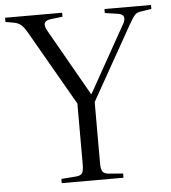

<svg xmlns="http://www.w3.org/2000/svg" viewBox="-56 -770 728 818"><g transform="rotate(-5 308.0 -361.5)"><path d="M175 0V-18L240 -23Q259 -25 265 -35Q271 -45 271 -72V-332L90 -647Q75 -673 63.5 -684Q52 -695 30 -699L-4 -705V-723H240V-706L189 -700Q167 -697 162.5 -685.5Q158 -674 171 -651L332 -368H335L493 -650Q505 -670 501 -682.5Q497 -695 475 -698L421 -706V-723H620V-706L575 -699Q558 -697 549 -687.5Q540 -678 523 -648L345 -332V-69Q345 -45 351.5 -35Q358 -25 377 -23L439 -18V0Z"/></g></svg>

Font: Literata 60pt Light
Style: Regular
Weight: 300
Designer: Latin by Veronika Burian and Jose Scaglione. Greek by Irene Vlachou. Cyrillic by Vera Evstafieva.
Foundry: TypeTogether
Version: Version 3.103;gftools[0.9.29]